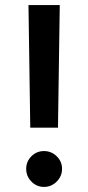

<svg xmlns="http://www.w3.org/2000/svg" viewBox="-20 -720 347 755"><path d="M99 -218 92 -700H215L208 -218ZM153 15Q124 15 103.5 -6Q83 -27 83 -56Q83 -85 103.5 -105.5Q124 -126 153 -126Q182 -126 203 -105.5Q224 -85 224 -56Q224 -27 203 -6Q182 15 153 15Z"/></svg>

Font: Figtree Light SemiBold
Style: Regular
Weight: 600
Version: Version 2.002